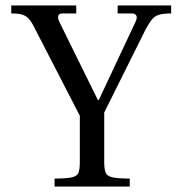

<svg xmlns="http://www.w3.org/2000/svg" viewBox="-20 -680 659 700"><path d="M179 0V-29Q223 -29 242.5 -33.5Q262 -38 266.5 -51Q271 -64 271 -89V-258L104 -582Q94 -602 84 -612.5Q74 -623 60 -627Q46 -631 21 -631V-660H258V-631H208Q195 -631 192.5 -622.5Q190 -614 196 -601L337 -315H340L473 -598Q478 -608 478.5 -615Q479 -622 474.5 -626.5Q470 -631 460 -631H409V-660H604V-631Q576 -631 560.5 -626.5Q545 -622 534.5 -609.5Q524 -597 511 -573L360 -270V-89Q360 -64 365 -51Q370 -38 390 -33.5Q410 -29 453 -29V0Z"/></svg>

Font: Frank Ruhl Libre
Style: Regular
Weight: 400
Designer: Yanek Iontef
Foundry: Fontef
Version: Version 6.004